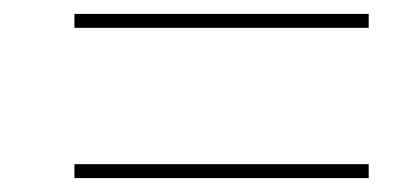

<svg xmlns="http://www.w3.org/2000/svg" viewBox="-20 -495 599 276"><path d="M87 -455H510V-475H87ZM87 -239H510V-259H87Z"/></svg>

Font: Noto Serif Display
Style: Italic
Weight: 400
Italic angle: -12°
Designer: Monotype Design Team
Foundry: Monotype Imaging Inc.
Version: Version 2.009